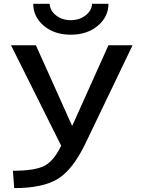

<svg xmlns="http://www.w3.org/2000/svg" viewBox="-20 -965 733 995"><path d="M37.1 -730.5H166L352.5 -315.4H355.5L542 -730.5H667L421.9 -219.7Q357.4 -85.9 279.8 -38.1Q202.1 9.8 53.7 9.8L46.9 -80.1Q162.1 -80.1 210.9 -106Q259.8 -131.8 296.9 -210ZM152.3 -945.3H237.3Q239.3 -909.2 271 -884.8Q302.7 -860.4 346.7 -860.4Q390.6 -860.4 422.9 -884.8Q455.1 -909.2 457 -945.3H542Q542 -877.9 486.8 -831.5Q431.6 -785.2 346.7 -785.2Q261.7 -785.2 207 -831.5Q152.3 -877.9 152.3 -945.3Z"/></svg>

Font: GenEi M Gothic v2 Medium
Style: Regular
Weight: 500
Version: Version 2.0